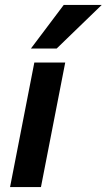

<svg xmlns="http://www.w3.org/2000/svg" viewBox="-20 -763 435 783"><path d="M21 0 120 -508H246L147 0ZM106 -565 240 -743H395L211 -565Z"/></svg>

Font: REM Medium
Style: Italic
Weight: 500
Italic angle: -11°
Designer: Octavio Pardo
Foundry: Ashler Design
Version: Version 1.005;gftools[0.9.28]